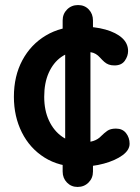

<svg xmlns="http://www.w3.org/2000/svg" viewBox="-20 -740 555 760"><path d="M348 -61Q348 -35 330.5 -17.5Q313 0 287 0Q262 0 245 -17.5Q228 -35 228 -61V-113L238 -157V-557L228 -612V-659Q228 -685 245.5 -702.5Q263 -720 289 -720Q315 -720 331.5 -702.5Q348 -685 348 -659V-609L338 -568V-157L348 -113ZM293 -80Q214 -80 156 -116.5Q98 -153 66.5 -216Q35 -279 35 -357Q35 -439 68.5 -501.5Q102 -564 161.5 -599.5Q221 -635 298 -635Q355 -635 397.5 -623Q440 -611 463.5 -589.5Q487 -568 487 -538Q487 -518 474 -499.5Q461 -481 433 -481Q420 -481 410.5 -484.5Q401 -488 393 -495Q385 -502 376 -512Q360 -530 340.5 -533Q321 -536 292 -536Q253 -536 222 -514Q191 -492 173 -452Q155 -412 155 -357Q155 -303 174 -262.5Q193 -222 226 -199Q259 -176 299 -176Q331 -176 349.5 -182Q368 -188 381 -202Q392 -213 404.5 -222Q417 -231 439 -231Q465 -231 479 -213Q493 -195 493 -171Q493 -146 465 -125.5Q437 -105 391.5 -92.5Q346 -80 293 -80Z"/></svg>

Font: Quicksand Light
Style: Bold
Weight: 700
Version: Version 3.004